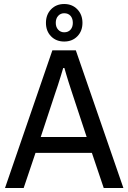

<svg xmlns="http://www.w3.org/2000/svg" viewBox="-20 -937 640 957"><path d="M5 0 241 -686H358L595 0H497L438 -175H157L98 0ZM183 -254H412L340 -472Q337 -482 332 -496.5Q327 -511 321.5 -529Q316 -547 310.5 -565Q305 -583 301 -598H295Q290 -580 282.5 -556.5Q275 -533 268 -510.5Q261 -488 255 -472ZM300 -730Q260 -730 234.5 -756Q209 -782 209 -823Q209 -864 234.5 -890.5Q260 -917 300 -917Q340 -917 365.5 -890.5Q391 -864 391 -823Q391 -782 365.5 -756Q340 -730 300 -730ZM300 -776Q320 -776 331.5 -789Q343 -802 343 -823Q343 -845 331.5 -858Q320 -871 300 -871Q282 -871 270 -858Q258 -845 258 -823Q258 -802 270 -789Q282 -776 300 -776Z"/></svg>

Font: Archivo SemiCondensed
Style: Regular
Weight: 400
Width: 4
Designer: Hector Gatti
Foundry: Omnibus-Type
Version: Version 2.001